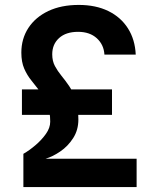

<svg xmlns="http://www.w3.org/2000/svg" viewBox="-20 -760 640 780"><path d="M75 0V-135.1Q99 -148.8 124 -170.1Q149 -191.3 166.5 -216Q184 -240.7 184 -265.7Q184 -306.9 172.2 -335.8Q160.5 -364.7 143.1 -387.8Q125.6 -410.8 107.9 -432.5Q90.2 -454.1 78.4 -481.2Q66.7 -508.2 66.7 -546.2Q66.7 -602.6 95.3 -646.5Q124 -690.3 176.3 -715.2Q228.7 -740 300 -740Q368.9 -740 419.9 -715.2Q470.8 -690.3 499.7 -644.9Q528.6 -599.5 531.4 -538.3H404.2Q401.9 -578.4 373.3 -604.6Q344.6 -630.7 297.2 -630.7Q248 -630.7 220.1 -605.5Q192.2 -580.2 192.2 -539.5Q192.2 -512 203.1 -491.7Q214 -471.4 229.6 -452.3Q245.3 -433.3 261 -410.3Q276.6 -387.4 287.5 -355Q298.4 -322.7 298.4 -274.7Q298.4 -231.7 277.1 -198.7Q255.8 -165.7 225 -144.8Q194.3 -123.8 165 -115.1H535V0ZM69.1 -293.3V-396.7H435V-293.3Z"/></svg>

Font: Pitagon Sans Mono
Style: Regular
Weight: 400
Monospace: yes
Designer: Travis Tran
Foundry: Pitagon
Version: Version 1.001;gftools[0.9.26]